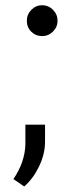

<svg xmlns="http://www.w3.org/2000/svg" viewBox="-20 -567 251 720"><path d="M80.6 -489.3Q80.6 -513.2 97.7 -530.3Q114.7 -547.4 138.2 -547.4Q161.6 -547.4 178.7 -530.3Q195.8 -513.2 195.8 -489.3Q195.8 -465.8 178.7 -448.7Q161.6 -431.6 138.2 -431.6Q114.3 -431.6 97.4 -448Q80.6 -464.4 80.6 -489.3ZM70.8 132.3 30.3 104.5Q73.2 41.5 75.2 -25.4V-99.6H148.9V-36.1Q148.9 11.7 125.5 59.1Q103.5 104 70.8 132.3Z"/></svg>

Font: Vazir Light UI
Style: Light-UI
Weight: 300
Designer: Saber Rastikerdar
Foundry: Saber Rastikerdar
Version: Version 30.0.0